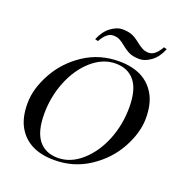

<svg xmlns="http://www.w3.org/2000/svg" viewBox="-142 -921 1016 1062"><g transform="rotate(20 366.0 -390.5)"><path d="M545.9 -208Q582.5 -298.8 582.5 -401.4Q582.5 -503.9 543 -553.7Q503.4 -604 429.2 -604Q354.5 -603.5 290 -546.9Q225.6 -490.2 189 -399.4Q152.3 -309.6 152.3 -207Q152.3 -104.5 191.9 -54.2Q231.4 -3.9 305.7 -3.9Q379.9 -3.9 444.3 -60.5Q508.8 -117.2 545.9 -208ZM443.4 -622.1Q596.7 -622.1 658.2 -514.6Q689.5 -460.9 689.5 -376Q689.5 -291 638.7 -198.2Q587.9 -106 496.1 -45.9Q405.3 14.2 291.5 14.2Q137.7 14.6 76.2 -92.8Q44.9 -147.5 45.4 -232.4Q45.9 -317.4 96.7 -409.7Q147.5 -502 238.3 -562Q329.1 -622.1 443.4 -622.1ZM578.6 -722.2Q617.7 -722.2 648.9 -779.8L667 -774.9Q645.5 -722.7 610.4 -697.3Q575.2 -671.9 544.9 -671.9Q514.6 -671.9 493.2 -678.7Q472.2 -685.5 444.3 -707Q417 -729.5 401.4 -737.3Q385.7 -745.1 363.8 -745.1Q325.7 -745.1 293.9 -687L275.9 -691.9Q297.9 -744.1 333 -769.5Q368.2 -794.9 397.9 -794.9Q428.2 -794.9 450.2 -788.1Q472.2 -781.2 499.5 -759.8Q526.4 -738.3 542 -730.5Q557.6 -722.7 578.6 -722.2Z"/></g></svg>

Font: PlayfairDisplaySC-Italic
Style: Italic
Weight: 400
Italic angle: -14°
Designer: Claus Eggers Sørensen
Foundry: Claus Eggers Sørensen
Version: Version 1.004;PS 001.004;hotconv 1.0.70;makeotf.lib2.5.58329